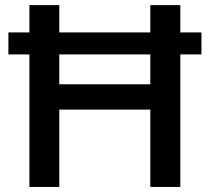

<svg xmlns="http://www.w3.org/2000/svg" viewBox="-20 -739 829 759"><path d="M214.4 0V-305.7H574.2V0H692.9V-523.9H776.4V-610.8H692.9V-718.8H574.2V-610.8H214.4V-718.8H96.2V-610.8H13.2V-523.9H96.2V0ZM214.4 -523.9H574.2V-405.8H214.4Z"/></svg>

Font: Winston Medium
Style: Regular
Weight: 500
Designer: Vernon Adams, Kim Jin-seong, David Berlow, Cristiano Sobral
Foundry: The Winston Project Authors
Version: Version 3.004